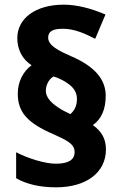

<svg xmlns="http://www.w3.org/2000/svg" viewBox="-20 -789 516 821"><path d="M220 12C350 12 433 -52 433 -150C433 -196 414 -228 377 -254C414 -280 432 -322 432 -380C432 -450 384 -506 283 -549C231 -572 186 -594 186 -628C186 -654 204 -666 249 -666C300 -666 346 -644 387 -623L431 -727C367 -754 308 -769 252 -769C133 -769 54 -711 54 -626C54 -577 75 -536 115 -510C79 -484 56 -439 56 -389C56 -310 96 -263 211 -214C265 -189 299 -174 299 -139C299 -105 272 -89 218 -89C174 -89 100 -111 49 -138V-27C94 -1 151 12 220 12ZM281 -301C262 -310 244 -319 228 -330C195 -352 176 -375 176 -401C176 -429 193 -455 210 -462C236 -453 255 -443 270 -432C298 -413 309 -391 309 -365C309 -339 300 -318 281 -301Z"/></svg>

Font: Kathrein 85 Heavy
Style: Regular
Weight: 900
Designer: Lazydogs Typefoundry, based on Open Sans by Ascender Corporation
Foundry: Lazydogs Typefoundry
Version: Version 1.003;PS 001.003;hotconv 1.0.88;makeotf.lib2.5.64775